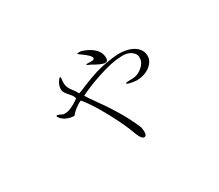

<svg xmlns="http://www.w3.org/2000/svg" viewBox="-108 -774 1216 1066"><g transform="rotate(-30 500.0 -241.0)"><path d="M251 -281.2 229.5 -280.3Q200.2 -294.9 192.4 -293.9Q184.6 -293 196.3 -277.3Q210 -260.7 231.4 -252Q252.9 -243.2 277.3 -243.2Q290 -260.7 311.5 -276.4Q331.1 -292 349.6 -298.8Q393.6 -247.1 447.3 -146.5Q497.1 -53.7 519.5 10.7Q538.1 58.6 556.6 53.7Q575.2 48.8 565.4 -2Q536.1 -73.2 491.2 -145.5Q466.8 -186.5 419.9 -252Q403.3 -275.4 396.5 -285.2Q384.8 -301.8 378.9 -312.5Q437.5 -341.8 511.7 -366.2Q602.5 -396.5 659.2 -398.4Q709 -402.3 734.4 -378.9Q754.9 -361.3 751 -338.9Q751 -310.5 722.7 -287.1Q693.4 -260.7 654.3 -260.7Q605.5 -260.7 616.2 -252.9Q626 -245.1 671.9 -240.2Q727.5 -240.2 763.7 -269.5Q794.9 -295.9 794.9 -328.1Q794.9 -371.1 753.9 -396.5Q715.8 -418.9 657.2 -418.9Q579.1 -413.1 507.8 -392.6Q466.8 -379.9 409.2 -356.4Q389.6 -347.7 381.8 -344.7Q369.1 -339.8 361.3 -337.9Q357.4 -346.7 351.6 -355.5Q347.7 -361.3 340.8 -370.1Q326.2 -388.7 321.3 -400.4Q312.5 -420.9 316.4 -450.2Q319.3 -466.8 315.4 -468.8Q311.5 -469.7 303.7 -460Q295.9 -450.2 290 -436.5Q284.2 -420.9 284.2 -408.2Q284.2 -395.5 292 -383.8Q295.9 -376 308.6 -362.3Q319.3 -350.6 324.2 -343.8Q331.1 -333 333 -322.3Q313.5 -307.6 291 -295.9Q268.6 -284.2 251 -281.2ZM489.3 -535.2 476.6 -536.1Q460.9 -537.1 462.9 -533.2Q463.9 -528.3 481.4 -517.6Q525.4 -486.3 528.3 -470.7Q530.3 -458 509.8 -458Q477.5 -460 475.6 -456.1Q472.7 -453.1 496.1 -444.3Q545.9 -415 567.4 -412.1Q589.8 -409.2 589.8 -433.6Q589.8 -470.7 559.6 -498Q533.2 -521.5 489.3 -535.2Z"/></g></svg>

Font: Batang
Style: Regular
Weight: 400
Version: Version 2.21